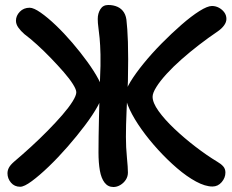

<svg xmlns="http://www.w3.org/2000/svg" viewBox="-20 -736 932 770"><path d="M832 12Q803 12 766 -8Q729 -28 690 -61.5Q651 -95 614 -135.5Q577 -176 547.5 -217.5Q518 -259 500.5 -296Q483 -333 483 -357Q483 -375 503 -408Q523 -441 556 -481.5Q589 -522 628.5 -562Q668 -602 707.5 -636.5Q747 -671 779.5 -691.5Q812 -712 830 -712Q845 -712 858 -705Q871 -698 879.5 -686.5Q888 -675 888 -660Q888 -647 878.5 -634Q869 -621 853 -610Q816 -585 779 -556.5Q742 -528 708 -498Q674 -468 648 -439.5Q622 -411 607 -387Q592 -363 592 -348Q592 -324 616 -290.5Q640 -257 679 -220Q718 -183 763.5 -148Q809 -113 852 -87Q866 -79 875 -69Q884 -59 884 -44Q884 -23 869 -5.5Q854 12 832 12ZM61 13Q38 13 24 -3.5Q10 -20 10 -41Q10 -53 16 -64Q22 -75 37 -88Q69 -115 104 -147Q139 -179 171.5 -212Q204 -245 230 -275Q256 -305 271 -329Q286 -353 286 -366Q286 -377 272.5 -398.5Q259 -420 235.5 -447Q212 -474 184.5 -502.5Q157 -531 129 -556.5Q101 -582 78 -599Q63 -612 53.5 -625.5Q44 -639 44 -653Q44 -673 59.5 -689Q75 -705 99 -705Q115 -705 143 -685.5Q171 -666 204 -634.5Q237 -603 270 -564.5Q303 -526 330.5 -488Q358 -450 375 -418Q392 -386 392 -368Q392 -347 372.5 -311.5Q353 -276 321 -233.5Q289 -191 251 -147.5Q213 -104 175.5 -68Q138 -32 107.5 -9.5Q77 13 61 13ZM435 14Q413 14 399.5 -3.5Q386 -21 380.5 -52Q375 -83 375 -125Q375 -153 375.5 -190Q376 -227 377 -267Q378 -307 379 -345Q380 -383 381 -415Q384 -477 383 -517Q382 -557 379.5 -583Q377 -609 374.5 -626.5Q372 -644 372 -660Q372 -682 382.5 -699Q393 -716 414 -716Q435 -716 451.5 -708.5Q468 -701 477.5 -685.5Q487 -670 488 -646Q489 -638 490.5 -618Q492 -598 493 -568Q494 -538 494 -498.5Q494 -459 493 -411Q490 -345 487.5 -289Q485 -233 485 -187Q485 -145 489 -104.5Q493 -64 493 -44Q493 -28 484.5 -15Q476 -2 462.5 6Q449 14 435 14Z"/></svg>

Font: Shantell Sans Medium
Style: Regular
Weight: 500
Designer: Stephen Nixon, Anya Danilova, Shantell Martin
Foundry: Arrow Type
Version: Version 1.011;[c5ecc13dd]